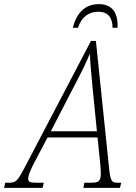

<svg xmlns="http://www.w3.org/2000/svg" viewBox="-76 -913 660 933"><path d="M278 -778H303C321 -834 359 -856 402 -856C444 -856 471 -832 471 -778H495C499 -856 465 -893 404 -893C342 -893 297 -855 278 -778ZM-56 0H131L137 -25H108C69 -25 61 -28 61 -46C61 -59 69 -79 85 -112L155 -245H398L410 -128C412 -113 414 -85 414 -72C414 -32 404 -25 366 -25H334L329 0H507L513 -25H498C466 -25 461 -32 454 -97L390 -714H366L46 -103C8 -30 1 -25 -36 -25H-51ZM282 -490C316 -554 340 -603 361 -652C362 -604 369 -545 374 -486L395 -275H171Z"/></svg>

Font: Noto Serif Condensed ExtraLight
Style: Italic
Weight: 200
Width: 3
Italic angle: -12°
Designer: Monotype Design Team
Foundry: Monotype Imaging Inc.
Version: Version 2.013